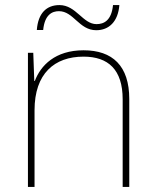

<svg xmlns="http://www.w3.org/2000/svg" viewBox="-20 -829 613 756"><path d="M125 -711H150C156 -771 185 -785 212 -785C270 -785 291 -710 359 -710C409 -710 445 -744 450 -809H425C419 -748 389 -734 360 -734C306 -734 280 -809 214 -809C163 -809 130 -777 125 -711ZM309 -631C197 -631 140 -571 117 -510H115L111 -621H90V-93H116V-395C116 -539 194 -606 309 -606C406 -606 463 -555 463 -438V-93H489V-439C489 -570 423 -631 309 -631Z"/></svg>

Font: Noto Sans Kannada UI Thin
Style: Regular
Weight: 100
Designer: Jelle Bosma - Monotype Design Team
Foundry: Monotype Imaging Inc.
Version: Version 2.005